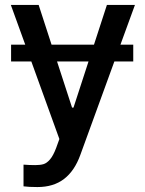

<svg xmlns="http://www.w3.org/2000/svg" viewBox="-20 -550 582 769"><path d="M513.7 -303.7H438L301.8 70.3Q278.8 134.3 236.6 166.7Q194.3 199.2 129.9 199.2Q94.7 199.2 74.2 196.3V109.4Q97.7 111.3 121.1 111.3Q141.1 111.3 154.3 107.4Q167.5 103.5 180.4 88.4Q193.4 73.2 205.1 42L217.8 6.8L105.5 -303.7H24.4V-371.1H81.1L23.4 -530.3H134.8L186.5 -371.1H356.4L408.2 -530.3H520.5L462.4 -371.1H513.7ZM268.6 -119.1H274.4L334.5 -303.7H208.5Z"/></svg>

Font: Pretendard GOV Medium
Style: Regular
Weight: 500
Designer: Base glyphs from Inter by Rasmus Andersson; Hangeul glyphs from Noto Sans CJK(Source Han Sans) by Jang Soo-young and Kan
Foundry: Kil Hyung-jin
Version: Version 1.309